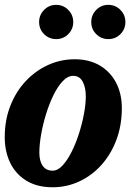

<svg xmlns="http://www.w3.org/2000/svg" viewBox="-22 -780 567 810"><path d="M-2 -201.5Q-2 -273 21.5 -333.2Q45 -393.5 86.2 -437.5Q127.5 -481.5 180.8 -505.8Q234 -530 293 -530Q354 -530 398.8 -503.8Q443.5 -477.5 467.8 -431Q492 -384.5 492 -323.5Q492 -251.5 469.2 -190.5Q446.5 -129.5 406.2 -84.5Q366 -39.5 313 -14.8Q260 10 200 10Q135 10 89.8 -17.5Q44.5 -45 21.2 -92.8Q-2 -140.5 -2 -201.5ZM144 -136.5Q144 -100.5 158.2 -80.2Q172.5 -60 200 -60Q221.5 -60 241.8 -81.8Q262 -103.5 279.8 -138.8Q297.5 -174 311 -216Q324.5 -258 332.2 -299.5Q340 -341 340 -374Q340 -410.5 327 -435.2Q314 -460 287 -460Q263.5 -460 242.2 -437.2Q221 -414.5 203 -377.5Q185 -340.5 171.8 -297Q158.5 -253.5 151.2 -211.2Q144 -169 144 -136.5ZM435 -615Q405 -615 384 -636Q363 -657 363 -687Q363 -717 384 -738.2Q405 -759.5 435 -759.5Q465 -759.5 486 -738.2Q507 -717 507 -687Q507 -657 486 -636Q465 -615 435 -615ZM215 -615Q185 -615 164 -636Q143 -657 143 -687Q143 -717 164 -738.2Q185 -759.5 215 -759.5Q245 -759.5 266 -738.2Q287 -717 287 -687Q287 -657 266 -636Q245 -615 215 -615Z"/></svg>

Font: Besley* Narrow
Style: Bold Italic
Weight: 700
Width: 4
Italic angle: -13°
Designer: Owen Earl
Foundry: indestructible type*
Version: Version 3.000; ttfautohint (v1.8.3)